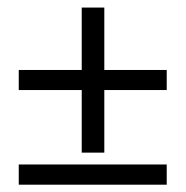

<svg xmlns="http://www.w3.org/2000/svg" viewBox="-20 -552 498 515"><path d="M199.2 -142.6V-310.5H30.3V-364.3H199.2V-531.7H259.8V-364.3H427.2V-310.5H259.8V-142.6ZM30.3 -56.6V-110.8H427.2V-56.6Z"/></svg>

Font: Elstob
Style: Bold
Weight: 700
Designer: Peter S. Baker
Version: Version 1.015